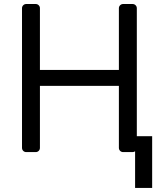

<svg xmlns="http://www.w3.org/2000/svg" viewBox="-20 -747 807 943"><path d="M88.1 -21V-706.7Q88.1 -715.2 94.1 -721.2Q100.1 -727.3 109 -727.3H155.2Q164.1 -727.3 170.1 -721.2Q176.1 -715.2 176.1 -706.7V-403.4H563.9V-706.7Q563.9 -715.2 570 -721.2Q576 -727.3 584.9 -727.3H631Q639.9 -727.3 646 -721.2Q652 -715.2 652 -706.7V-78.1H727.3V176.1H643.5V-3.9Q637.8 0 631 0H584.9Q576 0 570 -6Q563.9 -12.1 563.9 -21V-325.3H176.1V-21Q176.1 -12.1 170.1 -6Q164.1 0 155.2 0H109Q100.1 0 94.1 -6Q88.1 -12.1 88.1 -21Z"/></svg>

Font: DeltaSans
Style: Regular
Weight: 400
Designer: Rasmus Andersson
Foundry: rsms
Version: Version 3.012